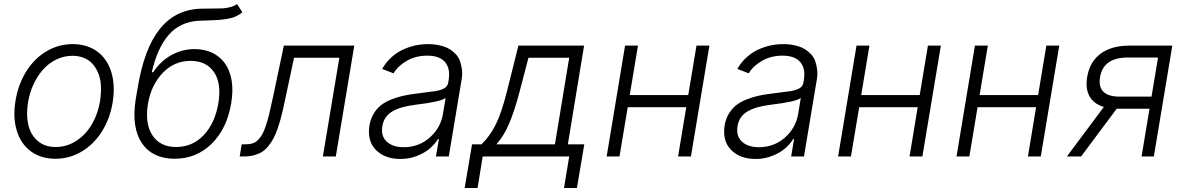

<svg xmlns="http://www.w3.org/2000/svg" viewBox="-20 -770 5829 945"><path d="M252.8 11.4Q181.8 11.4 132.3 -24.9Q82.7 -61.1 62.7 -126.4Q42.6 -191.8 56.5 -275.2Q70 -356.5 110.1 -419.9Q150.2 -483.3 209.7 -518.1Q269.2 -552.9 337.7 -552.9Q408.7 -552.9 458.3 -516.7Q507.8 -480.5 527.9 -415Q547.9 -349.4 534.4 -265.6Q521 -184.7 480.8 -121.6Q440.7 -58.6 381.2 -23.6Q321.7 11.4 252.8 11.4ZM253.9 -46.5Q310 -46.5 357.1 -77.8Q404.1 -109 433.4 -160.3Q462.7 -211.6 473 -275.2Q478 -311.4 476.9 -344.1Q475.9 -376.8 465.6 -404.5Q455.3 -432.2 438.4 -452.4Q421.5 -472.7 395.4 -484Q369.3 -495.4 337 -495.4Q294.7 -495.4 257.1 -477.1Q219.5 -458.8 191.6 -427.2Q163.7 -395.6 144.5 -354Q125.4 -312.5 117.9 -265.6Q108 -204.9 119.3 -155.7Q130.7 -106.5 165.5 -76.5Q200.3 -46.5 253.9 -46.5Z M1146.7 -750 1172.9 -709.9Q1157.3 -696.7 1139.2 -688.6Q1121.1 -680.4 1096.2 -676.7Q1071.4 -672.9 1054.2 -671.7Q1036.9 -670.5 1003.2 -669.4Q974.4 -668.7 961.6 -668Q868.6 -663.7 811.8 -600Q755 -536.2 726.9 -414.4H734Q770.2 -469.5 823.7 -498.9Q877.1 -528.4 937.9 -528.4Q985.4 -528.4 1023.1 -511Q1060.7 -493.6 1085.8 -459.9Q1110.8 -426.1 1119.7 -376.2Q1128.6 -326.3 1117.9 -261.7Q1096.9 -136.4 1021.7 -62.5Q946.4 11.4 839.1 11.4Q785.9 11.4 745.2 -7.8Q704.5 -27 679 -64.3Q653.4 -101.6 645.1 -156.4Q636.7 -211.3 648.1 -282.7L658 -339.8Q689.6 -531.2 766.2 -627.1Q842.7 -723 968.4 -727.3Q988.6 -728 1024.9 -728Q1058.2 -728 1074.6 -728.7Q1090.9 -729.4 1111.7 -734.6Q1132.5 -739.7 1146.7 -750ZM846.9 -46.5Q927.6 -46.5 983 -105.3Q1038.4 -164.1 1055 -263.8Q1070.7 -360.8 1032.8 -415.7Q995 -470.5 917.6 -470.5Q838.1 -470.5 781.2 -411.4Q724.4 -352.3 708.5 -260.3Q692.1 -162.3 729.9 -104.4Q767.8 -46.5 846.9 -46.5Z M1159.8 0 1169.7 -59.7H1186.8Q1206.7 -59.7 1221.2 -63.7Q1235.8 -67.8 1248.2 -79.5Q1260.7 -91.3 1269.7 -106.7Q1278.8 -122.2 1288.2 -150.4Q1297.6 -178.6 1305.2 -209.9Q1312.9 -241.1 1323.2 -290.1L1377.1 -545.5H1723.7L1632.8 0H1569.2L1650.2 -485.8H1427.2L1381 -268.8Q1372.5 -228 1364.7 -197.8Q1356.9 -167.6 1346.8 -138.1Q1336.6 -108.7 1325.6 -88.2Q1314.6 -67.8 1300.2 -50.1Q1285.9 -32.3 1268.8 -22Q1251.8 -11.7 1230.3 -5.9Q1208.8 0 1182.5 0Z M1951.3 12.4Q1874.3 12.4 1830.4 -31.8Q1786.6 -76 1798.3 -152.3Q1803.6 -183.9 1818 -208.6Q1832.4 -233.3 1852.8 -250.2Q1873.2 -267 1902.5 -279.1Q1931.8 -291.2 1963.2 -298.3Q1994.7 -305.4 2034.8 -310Q2114.7 -320 2125 -321.7Q2168 -329.5 2180 -347.7Q2184.7 -354.4 2186.1 -363.3L2188.2 -376.1Q2197.4 -432.5 2170.6 -464.3Q2143.8 -496.1 2083.1 -496.1Q2027 -496.1 1983.1 -471.2Q1939.3 -446.4 1916.9 -409.1L1860.8 -430.8Q1879.3 -463.1 1905.7 -487.2Q1932.2 -511.4 1962.4 -525.4Q1992.5 -539.4 2023.8 -546.2Q2055 -552.9 2087.7 -552.9Q2106.5 -552.9 2124.3 -550.4Q2142 -547.9 2160.9 -542.3Q2179.7 -536.6 2194.6 -527.2Q2209.5 -517.8 2223 -503.7Q2236.5 -489.7 2243.6 -470.5Q2250.7 -451.3 2253.7 -426.5Q2256.7 -401.6 2250.7 -370.4L2188.9 0H2125.7L2140.3 -86.3H2136.4Q2120 -60.4 2095.5 -39.1Q2071 -17.8 2032.7 -2.7Q1994.3 12.4 1951.3 12.4ZM1967.3 -45.5Q2041.2 -45.5 2095 -92.9Q2148.8 -140.3 2160.2 -209.2L2173.3 -288Q2151.6 -269.5 2026.3 -254.6Q1951.7 -245.7 1910.7 -221.4Q1869.7 -197.1 1861.9 -149.5Q1853.7 -100.9 1883.2 -73.2Q1912.6 -45.5 1967.3 -45.5Z M2267 155.2 2303.3 -59.7H2349.8Q2392 -100.5 2420.1 -157.3Q2448.2 -214.1 2474.4 -317.1L2531.6 -545.5H2854.8L2774.9 -59.7H2855.8L2819.6 155.2H2756L2781.6 0H2355.8L2330.6 155.2ZM2423.3 -59.7H2711.3L2781.6 -485.8H2581L2536.9 -317.1Q2512.4 -224.1 2486.3 -162.6Q2460.2 -101.2 2423.3 -59.7Z M3120 -545.5 3079.5 -302.2H3367.5L3408 -545.5H3471.6L3380.7 0H3317.5L3357.6 -242.5H3069.6L3029.1 0H2965.9L3056.5 -545.5Z M3699.6 12.4Q3622.5 12.4 3578.7 -31.8Q3534.8 -76 3546.5 -152.3Q3551.8 -183.9 3566.2 -208.6Q3580.6 -233.3 3601 -250.2Q3621.4 -267 3650.7 -279.1Q3680 -291.2 3711.5 -298.3Q3742.9 -305.4 3783 -310Q3862.9 -320 3873.2 -321.7Q3916.2 -329.5 3928.3 -347.7Q3932.9 -354.4 3934.3 -363.3L3936.4 -376.1Q3945.7 -432.5 3918.9 -464.3Q3892 -496.1 3831.3 -496.1Q3775.2 -496.1 3731.4 -471.2Q3687.5 -446.4 3665.1 -409.1L3609 -430.8Q3627.5 -463.1 3653.9 -487.2Q3680.4 -511.4 3710.6 -525.4Q3740.8 -539.4 3772 -546.2Q3803.3 -552.9 3835.9 -552.9Q3854.8 -552.9 3872.5 -550.4Q3890.3 -547.9 3909.1 -542.3Q3927.9 -536.6 3942.8 -527.2Q3957.7 -517.8 3971.2 -503.7Q3984.7 -489.7 3991.8 -470.5Q3998.9 -451.3 4002 -426.5Q4005 -401.6 3998.9 -370.4L3937.1 0H3873.9L3888.5 -86.3H3884.6Q3868.3 -60.4 3843.8 -39.1Q3819.2 -17.8 3780.9 -2.7Q3742.5 12.4 3699.6 12.4ZM3715.6 -45.5Q3789.4 -45.5 3843.2 -92.9Q3897 -140.3 3908.4 -209.2L3921.5 -288Q3899.9 -269.5 3774.5 -254.6Q3699.9 -245.7 3658.9 -221.4Q3617.9 -197.1 3610.1 -149.5Q3601.9 -100.9 3631.4 -73.2Q3660.9 -45.5 3715.6 -45.5Z M4259.2 -545.5 4218.8 -302.2H4506.7L4547.2 -545.5H4610.8L4519.9 0H4456.7L4496.8 -242.5H4208.8L4168.3 0H4105.1L4195.7 -545.5Z M4842 -545.5 4801.5 -302.2H5089.5L5130 -545.5H5193.5L5102.6 0H5039.4L5079.5 -242.5H4791.5L4751.1 0H4687.9L4778.4 -545.5Z M5598.7 0 5637.8 -234.7H5480.8H5476.2L5301.1 0H5231.2L5413 -243.6Q5363.6 -258.2 5342.5 -296Q5321.4 -333.8 5331 -391.3Q5343.4 -465.9 5397 -505.7Q5450.6 -545.5 5539.4 -545.5H5750L5659.1 0ZM5647.7 -294.4 5679.7 -486.9H5529.5Q5409.8 -486.2 5394.2 -389.6Q5386.4 -342.3 5410.9 -318.4Q5435.4 -294.4 5490.8 -294.4Z"/></svg>

Font: Karasuma Gothic
Style: Light Italic
Weight: 300
Italic angle: 9.39998°
Designer: Rasmus Andersson / Ryoko Nishizuka
Foundry: rsms
Version: Version 1.00